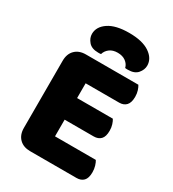

<svg xmlns="http://www.w3.org/2000/svg" viewBox="-198 -935 944 1047"><g transform="rotate(30 274.0 -411.5)"><path d="M158 3Q115 3 90 -22Q65 -47 65 -90V-513Q65 -556 90 -581Q115 -606 158 -606H488Q495 -595 500.5 -578Q506 -561 506 -540Q506 -503 490 -486Q474 -469 446 -469H235V-376H460Q467 -365 472.5 -348Q478 -331 478 -310Q478 -273 462 -256.5Q446 -240 418 -240H235V-135H492Q499 -124 504.5 -106Q510 -88 510 -67Q510 -30 494 -13.5Q478 3 450 3ZM304 -701Q273 -701 253.5 -686Q234 -671 228 -649Q223 -648 219 -648Q215 -648 210 -648Q169 -648 149.5 -671Q130 -694 130 -720Q130 -765 175 -795.5Q220 -826 304 -826Q388 -826 433 -795.5Q478 -765 478 -720Q478 -694 458.5 -671Q439 -648 398 -648Q393 -648 389 -648Q385 -648 380 -649Q375 -671 355 -686Q335 -701 304 -701Z"/></g></svg>

Font: Baloo 2 ExtraBold
Style: Regular
Weight: 800
Designer: Sarang Kulkarni and Ek Type
Foundry: Ek Type
Version: Version 1.640;hotconv 1.0.111;makeotfexe 2.5.65597; ttfautoh